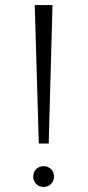

<svg xmlns="http://www.w3.org/2000/svg" viewBox="-20 -726 345 757"><path d="M133 -160H172L187 -706H117ZM152 11C174 11 193 -5 193 -30C193 -55 174 -71 152 -71C130 -71 111 -55 111 -30C111 -5 130 11 152 11Z"/></svg>

Font: Maitree Light
Style: Regular
Weight: 300
Designer: CadsonDemak Team
Foundry: CadsonDemak
Version: Version 1.000;PS 001.000;hotconv 1.0.88;makeotf.lib2.5.64775